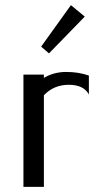

<svg xmlns="http://www.w3.org/2000/svg" viewBox="-20 -732 371 752"><path d="M71.8 0ZM257.8 -711.9 312 -667 171.9 -522.9 141.1 -549.3ZM328.1 -361.8Q308.1 -399.9 249.5 -399.9Q190.9 -399.9 151.9 -358.9V0H71.8V-439.9H151.9V-426.8Q190.4 -450.2 239.3 -450.2Q288.1 -450.2 328.1 -436Z"/></svg>

Font: Pfennig
Style: Medium
Weight: 500
Version: Version 20120410 ; ttfautohint (v0.8)